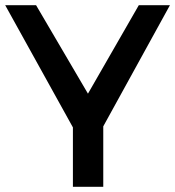

<svg xmlns="http://www.w3.org/2000/svg" viewBox="-29 -720 675 740"><path d="M626 -700H506L310 -359L110 -700H-9L252 -229V0H369V-233Z"/></svg>

Font: Argentum Sans
Style: Regular
Weight: 400
Designer: Julieta Ulanovsky
Foundry: Julieta Ulanovsky
Version: Version 5.001;March 29, 2019;FontCreator 11.5.0.2425 64-bit